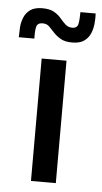

<svg xmlns="http://www.w3.org/2000/svg" viewBox="-78 -607 341 639"><g transform="rotate(5 92.0 -288.0)"><path d="M50 0V-409H133V0ZM-32 -473Q-32 -488 -31 -505Q-30 -522 -23.5 -538.5Q-17 -555 -2.5 -565.5Q12 -576 38 -576Q63 -576 77.5 -567.5Q92 -559 101 -548Q110 -537 119.5 -528.5Q129 -520 142 -520Q159 -520 162 -534.5Q165 -549 165 -574H216Q217 -557 215 -538.5Q213 -520 206 -505Q199 -490 185 -480.5Q171 -471 146 -471Q122 -471 107.5 -479.5Q93 -488 83.5 -498.5Q74 -509 65.5 -517.5Q57 -526 43 -526Q26 -526 22.5 -512.5Q19 -499 20 -473Z"/></g></svg>

Font: Darker Grotesque Light SemiBold
Style: Regular
Weight: 600
Version: Version 1.000;gftools[0.9.28]